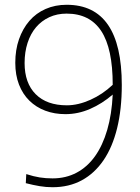

<svg xmlns="http://www.w3.org/2000/svg" viewBox="-20 -772 587 804"><path d="M259 -752Q490 -752 490 -416Q490 -315 470.5 -235.5Q451 -156 413.5 -101Q376 -46 322.5 -17Q269 12 200 12Q173 12 146 7.5Q119 3 88 -5L90 -43Q121 -33 146.5 -29Q172 -25 200 -25Q256 -25 301 -49Q346 -73 378 -118Q410 -163 429 -228Q448 -293 452 -376Q408 -338 357.5 -316Q307 -294 254 -294Q208 -294 169.5 -308.5Q131 -323 103 -350.5Q75 -378 59.5 -418Q44 -458 44 -509Q44 -563 59.5 -607.5Q75 -652 103 -684.5Q131 -717 171 -734.5Q211 -752 259 -752ZM260 -331Q307 -331 358.5 -354Q410 -377 452 -417Q452 -569 404 -642Q356 -715 259 -715Q219 -715 186.5 -700Q154 -685 131 -658Q108 -631 95.5 -592.5Q83 -554 83 -508Q83 -424 129.5 -377.5Q176 -331 260 -331Z"/></svg>

Font: Encode Sans Narrow
Style: Thin
Weight: 250
Designer: Pablo Impallari, Andres Torresi
Foundry: Pablo Impallari, Andres Torresi
Version: Version 1.000; ttfautohint (v1.00) -l 8 -r 50 -G 200 -x 14 -